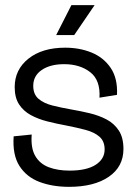

<svg xmlns="http://www.w3.org/2000/svg" viewBox="-20 -712 524 745"><path d="M248 13Q184 13 133.5 -6Q83 -25 55.5 -68Q28 -111 33 -183L103 -190Q99 -137 117 -106.5Q135 -76 169.5 -63Q204 -50 250 -50Q316 -50 351 -72.5Q386 -95 386 -132Q386 -164 366 -181.5Q346 -199 312 -208Q278 -217 237 -225Q199 -232 163.5 -241Q128 -250 99.5 -265.5Q71 -281 54 -307Q37 -333 37 -374Q37 -442 90.5 -484.5Q144 -527 233 -527Q289 -527 335.5 -508Q382 -489 409.5 -448.5Q437 -408 434 -344L366 -333Q370 -401 330 -432Q290 -463 229 -463Q175 -463 142 -440.5Q109 -418 109 -379Q109 -346 129.5 -328.5Q150 -311 184 -302.5Q218 -294 258 -287Q293 -281 328.5 -272.5Q364 -264 393.5 -248.5Q423 -233 441 -205.5Q459 -178 459 -134Q459 -65 402 -26Q345 13 248 13ZM268 -576H198L257 -692H347Z"/></svg>

Font: Bricolage Grotesque 96pt Light
Style: Regular
Weight: 300
Designer: Mathieu Triay
Foundry: Atelier Triay
Version: Version 1.001; ttfautohint (v1.8.4.7-5d5b);gftools[0.9.33.de